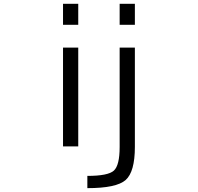

<svg xmlns="http://www.w3.org/2000/svg" viewBox="-20 -770 1040 1010"><path d="M609.4 -639.6V-750H689.5V-639.6ZM609.4 -519.5H689.5V2.9Q689.5 133.8 641.1 176.8Q592.8 219.7 439.5 219.7V155.3Q548.8 155.3 579.1 127.4Q609.4 99.6 609.4 2.9ZM311.5 -639.6V-750H391.6V-639.6ZM311.5 0V-519.5H391.6V0Z"/></svg>

Font: Gen Shin Gothic Monospace Normal
Style: Regular
Weight: 350
Designer: [Source Han Sans]
Ryoko NISHIZUKA  (kana & ideographs); Paul D. Hunt (Latin, Greek & Cyrillic); Wenlong ZHANG  (bopomofo
Version: Version 1.002.20150607